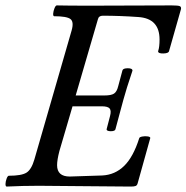

<svg xmlns="http://www.w3.org/2000/svg" viewBox="-26 -687 689 710"><path d="M-2 2.9Q-5.9 1.5 -5.6 -7.3Q-5.4 -16.1 -1.5 -26.6Q2.4 -37.1 6.8 -37.1Q53.7 -37.1 72 -48.6Q90.3 -60.1 101.1 -97.2L238.8 -574.2Q248 -606 234.6 -616.5Q221.2 -627 173.8 -627Q169.9 -628.4 170.7 -637.2Q171.4 -646 175.5 -656.5Q179.7 -667 184.1 -667Q225.1 -666 307.1 -666Q358.9 -666 460 -666.5Q561 -667 608.9 -667Q632.3 -667 638.7 -664.3Q645 -661.6 643.1 -652.8L599.1 -498Q597.2 -489.7 578.1 -489.3Q559.1 -488.8 558.6 -497.1Q558.6 -498 559.1 -499Q564 -513.2 564 -541Q564 -618.7 485.8 -624Q417 -628.9 354 -628.9Q338.9 -628.9 335.9 -615.2L253.9 -334H360.8Q384.8 -334 395.5 -340.8Q406.2 -347.7 411.1 -368.2L426.8 -426.8Q429.2 -434.6 446.5 -434.6Q463.9 -434.6 463.9 -425.8Q440.4 -356 430.2 -317.9Q427.7 -308.1 417 -269Q406.2 -230 400.9 -209Q399.4 -201.7 382.3 -201.7Q367.7 -202.6 368.2 -209L380.9 -257.8Q386.2 -277.8 379.4 -285.9Q372.6 -293.9 350.1 -293.9H242.2L193.8 -128.9Q185.1 -95.7 185.1 -76.2Q185.1 -34.2 231.9 -34.2L352.1 -38.1Q399.4 -40.5 433.1 -73.5Q466.8 -106.4 488.8 -175.8Q489.7 -180.2 500 -182.1Q510.3 -184.1 520 -182.6Q529.8 -181.2 529.8 -176.8L482.9 -8.8Q481 -1.5 475.6 0.7Q470.2 2.9 458 2.9Q403.3 2.9 289.6 1.5Q175.8 0 117.2 0Q58.1 0 -2 2.9Z"/></svg>

Font: Junicode SmCond Medium
Style: Italic
Weight: 500
Width: 4
Italic angle: -11°
Designer: Peter S. Baker
Version: Version 2.206